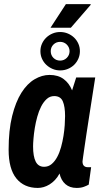

<svg xmlns="http://www.w3.org/2000/svg" viewBox="-20 -903 496 935"><path d="M420.9 -882.8 421.9 -879.9 325.2 -768.1H226.1L300.8 -882.8ZM272.9 -560.1Q253.4 -560.1 236.1 -567.4Q218.8 -574.7 205.6 -587.2Q192.4 -599.6 184.6 -616.7Q176.8 -633.8 176.8 -653.8Q176.8 -672.9 184.3 -689.9Q191.9 -707 205.1 -719.7Q218.3 -732.4 235.6 -739.7Q252.9 -747.1 272.9 -747.1Q293.5 -747.1 311 -739.5Q328.6 -731.9 341.6 -719.2Q354.5 -706.5 361.8 -689.7Q369.1 -672.9 369.1 -653.8Q369.1 -634.3 361.6 -617.2Q354 -600.1 341.1 -587.4Q328.1 -574.7 310.5 -567.4Q293 -560.1 272.9 -560.1ZM272.9 -607.9Q282.2 -607.9 290.5 -611.3Q298.8 -614.7 305.2 -621.1Q311.5 -627.4 315.2 -635.7Q318.8 -644 318.8 -653.8Q318.8 -663.1 315.2 -671.4Q311.5 -679.7 305.2 -686Q298.8 -692.4 290.5 -695.8Q282.2 -699.2 272.9 -699.2Q253.4 -699.2 240.2 -686Q227.1 -672.9 227.1 -653.8Q227.1 -634.3 240.2 -621.1Q253.4 -607.9 272.9 -607.9ZM221.2 -538.1Q262.7 -538.1 289.8 -518.1Q316.9 -498 331.1 -462.9L351.1 -525.9H443.8Q426.3 -414.1 412.6 -325.7Q406.7 -287.6 401.1 -251.2Q395.5 -214.8 391.4 -185.5Q387.2 -156.2 384.5 -137.7Q381.8 -119.1 381.8 -117.2Q381.8 -102.1 388.7 -95.5Q395.5 -88.9 405.8 -88.9H423.8L412.1 -3.9Q402.8 1.5 388.4 6.8Q374 12.2 353 12.2Q319.8 12.2 298.6 -6.3Q277.3 -24.9 270 -58.1Q260.3 -39.6 247.6 -26.4Q234.9 -13.2 220.9 -4.6Q207 3.9 192.4 8.1Q177.7 12.2 164.1 12.2Q97.2 12.2 59.6 -34.2Q22 -80.6 22 -173.8Q22 -269 39.1 -337.9Q56.2 -406.7 84.2 -451.2Q112.3 -495.6 148.2 -516.8Q184.1 -538.1 221.2 -538.1ZM194.8 -90.8Q215.8 -90.8 231.4 -104Q247.1 -117.2 258.5 -138.4Q270 -159.7 277.3 -186.5Q284.7 -213.4 289.1 -240.7Q293.5 -268.1 295.2 -293.7Q296.9 -319.3 296.9 -337.9Q296.9 -383.8 285.9 -409.4Q274.9 -435.1 244.1 -435.1Q223.1 -435.1 207.5 -420.9Q191.9 -406.7 180.4 -384.3Q168.9 -361.8 161.4 -334.2Q153.8 -306.6 149.4 -279.3Q145 -252 143.1 -228.3Q141.1 -204.6 141.1 -189.9Q141.1 -141.6 153.8 -116.2Q166.5 -90.8 194.8 -90.8Z"/></svg>

Font: Archivo Narrow
Style: Bold Italic
Weight: 700
Italic angle: -8°
Designer: Hector Gatti
Foundry: Hector Gatti
Version: 1.002; ttfautohint (v0.8)